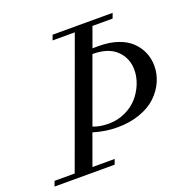

<svg xmlns="http://www.w3.org/2000/svg" viewBox="-159 -776 865 888"><g transform="rotate(-20 273.5 -331.5)"><path d="M-39.1 0 -29.8 -24.9H69.3L293 -638.2H183.6L192.9 -663.1H488.3L479 -638.2H379.9L344.7 -541H376Q427.7 -541 468.5 -527.1Q509.3 -513.2 534.4 -488.8Q559.6 -464.4 572.8 -433.6Q585.9 -402.8 585.9 -367.2Q585.9 -327.6 569.6 -290.8Q553.2 -253.9 522.2 -223.9Q491.2 -193.8 440.9 -175.8Q390.6 -157.7 328.6 -157.7Q269.5 -157.7 211.4 -175.8L156.7 -24.9H266.1L256.8 0ZM335.4 -516.1 220.7 -200.7Q253.4 -187.5 296.4 -187.5Q339.8 -187.5 377.7 -204.8Q415.5 -222.2 440.2 -250Q464.8 -277.8 478.8 -312.3Q492.7 -346.7 492.7 -381.3Q492.7 -439 453.1 -477.5Q413.6 -516.1 335.4 -516.1Z"/></g></svg>

Font: Elstob 14pt
Style: Italic
Weight: 400
Italic angle: -20°
Designer: Peter S. Baker
Version: Version 1.015